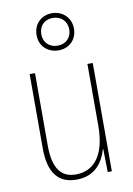

<svg xmlns="http://www.w3.org/2000/svg" viewBox="-90 -853 637 920"><g transform="rotate(-10 229.0 -393.0)"><path d="M230 -615C281 -615 320 -651 320 -705C320 -758 280 -796 228 -796C178 -796 138 -760 138 -705C138 -649 180 -615 230 -615ZM230 -638C186 -638 161 -668 161 -705C161 -744 186 -773 228 -773C269 -773 297 -745 297 -705C297 -666 270 -638 230 -638ZM380 -527H354V-227C354 -82 296 -15 208 -15C138 -15 99 -62 99 -173V-527H73V-166C73 -49 117 10 207 10C300 10 339 -53 356 -112H358L360 0H380Z"/></g></svg>

Font: Noto Sans Condensed Thin
Style: Regular
Weight: 100
Width: 3
Designer: Monotype Design Team
Foundry: Monotype Imaging Inc.
Version: Version 2.013